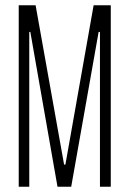

<svg xmlns="http://www.w3.org/2000/svg" viewBox="-20 -708 491 728"><path d="M51 0V-688H115L223 -84H228L335 -688H400V0H359V-587H354L250 0H198L95 -587H91V0Z"/></svg>

Font: Saira Ultra Condensed ExLight
Style: Regular
Weight: 200
Width: 1
Designer: Hector Gatti with collaboration of the Omnibus-Type team
Foundry: Omnibus-Type
Version: Version 1.001; ttfautohint (v1.8)